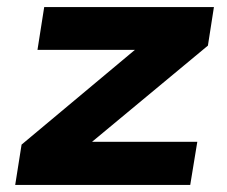

<svg xmlns="http://www.w3.org/2000/svg" viewBox="-20 -523 641 543"><path d="M23 0 41 -114 407 -420 393 -382H86L105 -503H585L568 -394L197 -86L212 -122H538L518 0Z"/></svg>

Font: Nunito Sans 7pt SemiExpanded ExtraBold
Style: Italic
Weight: 800
Width: 6
Italic angle: -9°
Designer: Vernon Adams
Foundry: Vernon Adams
Version: Version 3.101;gftools[0.9.27]